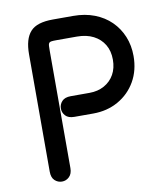

<svg xmlns="http://www.w3.org/2000/svg" viewBox="-79 -746 713 823"><g transform="rotate(-10 277.5 -334.5)"><path d="M225 -343Q199 -343 186.5 -329.5Q174 -316 174 -298Q174 -280 186.5 -266.5Q199 -253 225 -253Q254 -253 269.5 -253Q285 -253 307 -253Q368 -253 416.5 -280.5Q465 -308 492.5 -356Q520 -404 520 -466Q520 -512 504 -551Q488 -590 458.5 -619Q429 -648 387.5 -664Q346 -680 295 -680Q281 -680 265.5 -680Q250 -680 235 -680Q220 -680 206 -680Q172 -680 147.5 -672.5Q123 -665 108.5 -649Q94 -633 87 -608.5Q80 -584 80 -550Q80 -493 80 -441Q80 -389 80 -342Q80 -295 80 -253.5Q80 -212 80 -178Q80 -157 80 -135Q80 -113 80 -89Q80 -65 80 -40Q80 -14 93.5 -1.5Q107 11 125 11Q143 11 156.5 -2Q170 -15 170 -40Q170 -65 170 -87Q170 -109 170 -131Q170 -153 170 -178Q170 -229 170 -279.5Q170 -330 170 -377.5Q170 -425 170 -468.5Q170 -512 170 -550Q170 -564 170.5 -572Q171 -580 174 -584Q177 -588 184.5 -589Q192 -590 206 -590Q231 -590 250.5 -590Q270 -590 295 -590Q337 -590 367 -574.5Q397 -559 413.5 -531.5Q430 -504 430 -466Q430 -429 414.5 -401.5Q399 -374 371 -358.5Q343 -343 307 -343Q287 -343 270 -343Q253 -343 225 -343Z"/></g></svg>

Font: Tilt Neon
Style: Regular
Weight: 400
Designer: Andy Clymer
Foundry: Andy Clymer
Version: Version 1.000